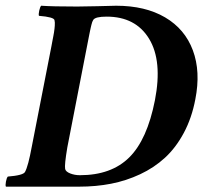

<svg xmlns="http://www.w3.org/2000/svg" viewBox="-29 -665 752 687"><path d="M289.1 -534.2 211.9 -137.7Q201.2 -74.2 204.1 -60.5Q206.1 -50.8 222.2 -44.4Q238.3 -38.1 256.8 -38.1Q369.1 -38.1 433.3 -101.6Q497.6 -165 525.4 -306.6Q552.7 -447.3 504.4 -526.4Q456.1 -605.5 352.5 -605.5Q312 -605.5 304.7 -593.8Q302.7 -590.3 301 -586.2Q299.3 -582 297.9 -575.4Q296.4 -568.8 295.4 -564.7Q294.4 -560.5 292.2 -549.8Q290 -539.1 289.1 -534.2ZM386.7 -644.5Q490.7 -644.5 561.8 -602.8Q632.8 -561 661.1 -484.9Q689.5 -408.7 669.9 -309.6Q657.2 -242.7 628.7 -189.5Q600.1 -136.2 561.3 -100.6Q522.5 -64.9 472.4 -41.5Q422.4 -18.1 368.4 -7.6Q314.5 2.9 253.9 2.9H-7.8Q-10.3 -1.5 -7.8 -14.9Q-5.4 -28.3 -1 -33.2Q54.2 -37.6 60.5 -49.8Q71.8 -69.8 85 -141.6L155.3 -501Q156.2 -505.9 158.4 -517.8Q160.6 -529.8 161.6 -534.4Q162.6 -539.1 164.1 -548.3Q165.5 -557.6 166 -562Q166.5 -566.4 167 -573Q167.5 -579.6 167.2 -584.2Q167 -588.9 166 -592.8Q164.1 -604 110.4 -608.4Q108.4 -613.3 111.3 -626.7Q114.3 -640.1 118.2 -644.5Q158.2 -641.6 247.1 -641.6Q269 -641.6 319.1 -642.8Q369.1 -644 386.7 -644.5Z"/></svg>

Font: Crimson
Style: BoldItalic
Weight: 700
Italic angle: -11°
Version: Version 0.8